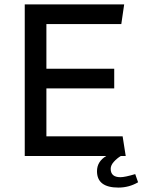

<svg xmlns="http://www.w3.org/2000/svg" viewBox="-20 -706 645 869"><path d="M592 82 605 119Q564 143 516 143Q419 143 419 69Q419 25 461 0H92V-686H542L529 -597H190V-395H497V-306H190V-89H535L549 0H527Q510 10 495.5 26Q481 42 481 58Q481 96 525 96Q545 96 592 82Z"/></svg>

Font: Chivo
Style: Regular
Weight: 400
Designer: Hector Gatti
Foundry: Omnibus-Type
Version: Version 1.007;PS 001.007;hotconv 1.0.88;makeotf.lib2.5.64775